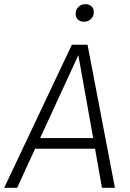

<svg xmlns="http://www.w3.org/2000/svg" viewBox="-41 -899 623 919"><path d="M414 -187H127L41 0H-21L303 -685H378L509 0H447ZM405 -238 334 -635 151 -238ZM321 -833Q321 -853 334.5 -866Q348 -879 368 -879Q386 -879 397 -868.5Q408 -858 408 -841Q408 -821 394.5 -808Q381 -795 361 -795Q343 -795 332 -805.5Q321 -816 321 -833Z"/></svg>

Font: Fira Sans Light
Style: Italic
Weight: 300
Italic angle: -8°
Designer: bBox Type GmbH & Carrois Corporate GbR & Edenspiekermann AG
Foundry: bBox Type GmbH & Carrois Corporate GbR & Edenspiekermann AG
Version: Version 4.301